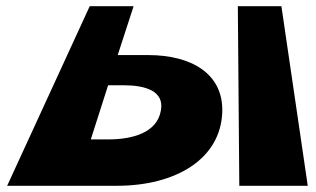

<svg xmlns="http://www.w3.org/2000/svg" viewBox="-20 -597 1014 617"><path d="M969 0H749L744.3 -577H884.3ZM356 0C545 0 689.2 -86 694.3 -237C698.1 -360 595.3 -420 456.3 -420H358.3L409.3 -577H268.3L3 0ZM377.4 -323C446.4 -323 508.7 -305 497 -242C485.2 -171 406.8 -149 327.8 -149H271.8L327.4 -323Z"/></svg>

Font: Hussar Milosc
Style: Obl
Weight: 700
Foundry: Cannot Into Space Fonts
Version: Version 1.02